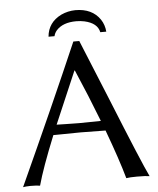

<svg xmlns="http://www.w3.org/2000/svg" viewBox="-56 -852 740 902"><g transform="rotate(-5 314.5 -400.5)"><path d="M196.8 -690.9Q202.6 -757.8 266.1 -789.1Q297.9 -803.7 333 -804.2Q412.1 -804.2 449.7 -749Q466.8 -723.1 469.2 -690.9H440.9Q432.1 -734.4 371.1 -748Q352.5 -752 333 -752Q269.5 -752 238.8 -717.8Q228 -705.1 225.1 -690.9ZM407.2 -275.4Q360.8 -396 306.2 -522H304.2L198.7 -275.9Q211.9 -275.9 242.2 -274.9Q285.6 -273.9 303.2 -273.9Q346.2 -273.9 407.2 -275.4ZM179.2 -228.5Q118.2 -78.1 96.2 2.9Q83.5 0 50.8 0Q27.3 0.5 16.1 2.9Q186.5 -370.1 311 -658.2H338.9Q374 -574.2 455.6 -373Q582 -59.6 612.8 2.9Q594.7 0 553.2 0Q520 0 502.9 2.9Q478 -86.4 425.3 -228.5Q354 -230 308.1 -230Q251 -230 179.2 -228.5Z"/></g></svg>

Font: Linux Biolinum Capitals O
Style: Small Caps
Weight: 400
Designer: Philipp H. Poll
Foundry: Philipp H. Poll
Version: Version 1.0.4